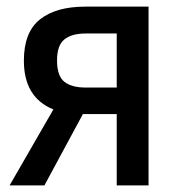

<svg xmlns="http://www.w3.org/2000/svg" viewBox="-20 -559 540 579"><path d="M9 0 141 -229Q52 -265 52 -376Q52 -462 100.5 -500.5Q149 -539 237 -539H428V0H332V-215H230L114 0ZM238 -295H332V-458H239Q196 -458 174 -440Q152 -422 152 -377Q152 -330 174 -312.5Q196 -295 238 -295Z"/></svg>

Font: Noto Sans Mono ExtraCondensed Medium
Style: Regular
Weight: 500
Width: 2
Designer: Monotype Design Team
Foundry: Monotype Imaging Inc.
Version: Version 2.014